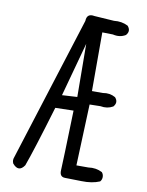

<svg xmlns="http://www.w3.org/2000/svg" viewBox="-85 -806 669 873"><g transform="rotate(10 250.0 -369.5)"><path d="M280 -744 371 -738Q407 -742 436 -727Q455 -705 436 -684Q410 -668 377 -676L328 -677V-406H378Q410 -412 436 -397Q455 -376 436 -354Q410 -339 378 -345L328 -344L317 -61H372Q407 -66 436 -51Q444 -42 444 -29.5Q444 -17 436 -8Q401 7 352 5.5Q303 4 276.5 4Q250 4 252 -27.5Q254 -59 261 -304L177 -302Q114 -91 88 -21Q63 16 33 -19Q26 -33 32 -48L243 -715Q244 -751 280 -744ZM265 -613 197 -364 267 -368Z"/></g></svg>

Font: Kosefont JP
Style: Regular
Weight: 400
Designer: Nozomi Seto 瀬戸のぞみ
Version: Version 3.00;June 19, 2020